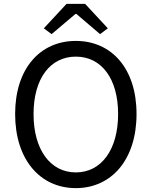

<svg xmlns="http://www.w3.org/2000/svg" viewBox="-20 -957 782 990"><path d="M371 13C555 13 684 -134 684 -369C684 -604 555 -746 371 -746C187 -746 58 -604 58 -369C58 -134 187 13 371 13ZM371 -68C239 -68 153 -186 153 -369C153 -552 239 -665 371 -665C503 -665 589 -552 589 -369C589 -186 503 -68 371 -68ZM246 -781 369 -885H374L496 -781L536 -811L419 -937H323L206 -811Z"/></svg>

Font: Noto Sans CJK SC
Style: Regular
Weight: 400
Designer: Ryoko NISHIZUKA 西塚涼子 (kana, bopomofo & ideographs); Paul D. Hunt (Latin, Greek & Cyrillic); Sandoll Communications 산돌커뮤니
Foundry: Adobe
Version: Version 2.004;hotconv 1.0.118;makeotfexe 2.5.65603